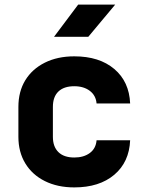

<svg xmlns="http://www.w3.org/2000/svg" viewBox="-20 -805 640 835"><path d="M303 10Q230 10 175 -17.5Q120 -45 90 -94.5Q60 -144 60 -210V-340Q60 -407 90 -456Q120 -505 175 -532.5Q230 -560 303 -560Q412 -560 477 -505Q542 -450 546 -355H400Q397 -390 370.5 -410Q344 -430 303 -430Q258 -430 234 -407Q210 -384 210 -340V-210Q210 -167 234 -143.5Q258 -120 303 -120Q344 -120 370.5 -139.5Q397 -159 400 -195H546Q542 -100 477 -45Q412 10 303 10ZM215 -645 320 -785H481L364 -645Z"/></svg>

Font: Tiny ExtraBold
Style: Regular
Weight: 800
Designer: Philipp Nurullin, Konstantin Bulenkov
Foundry: JetBrains
Version: Version 2.251; ttfautohint (v1.8.4.7-5d5b)